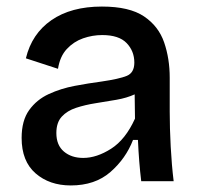

<svg xmlns="http://www.w3.org/2000/svg" viewBox="-20 -553 608 586"><path d="M196 13Q131 13 88.5 -24Q46 -61 46 -132Q46 -185 69 -217Q92 -249 129 -266Q166 -283 208.5 -291Q251 -299 289 -304Q344 -312 367 -321.5Q390 -331 390 -362Q390 -397 366.5 -421.5Q343 -446 292 -446Q262 -446 233.5 -436Q205 -426 184 -403.5Q163 -381 157 -343L59 -375Q77 -450 137 -491.5Q197 -533 291 -533Q375 -533 419.5 -503Q464 -473 481 -423.5Q498 -374 498 -316V-212Q498 -162 501 -105.5Q504 -49 510 0H411Q404 -58 401 -126H386Q364 -69 317 -28Q270 13 196 13ZM234 -71Q275 -71 319 -99Q363 -127 392 -191L391 -265Q367 -254 335.5 -248.5Q304 -243 272 -238Q240 -233 212.5 -224Q185 -215 168.5 -197Q152 -179 152 -147Q152 -110 175 -90.5Q198 -71 234 -71Z"/></svg>

Font: Bricolage Grotesque 10pt Medium
Style: Regular
Weight: 500
Designer: Mathieu Triay
Foundry: Atelier Triay
Version: Version 1.000; ttfautohint (v1.8.4.7-5d5b);gftools[0.9.32]